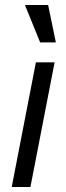

<svg xmlns="http://www.w3.org/2000/svg" viewBox="-20 -750 266 770"><path d="M27 0H102L199 -500H124ZM141 -580H204L173 -730H80Z"/></svg>

Font: Uncut Sans
Style: Italic
Weight: 400
Italic angle: -11°
Designer: Kasper Nordkvist
Foundry: UNCUT.wtf
Version: Version 1.304;Glyphs 3.2 (3246)